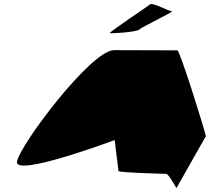

<svg xmlns="http://www.w3.org/2000/svg" viewBox="-20 -954 1050 961"><path d="M65 -145C53 -65 554 -253 554 -253L573 -98C573 -90 795 -84 811 -84C827 -84 863 -6 864 -14L1010 -272C1012 -282 880 -702 868 -702C868 -702 667 -703 551 -703C435 -703 77 -225 65 -145ZM530 -789C528 -784 667 -794 677 -806C687 -818 857 -898 840 -898C823 -898 741 -944 731 -932C719 -922 532 -797 530 -789Z"/></svg>

Font: Ampere
Style: SuExtIta
Weight: 400
Version: Version 1